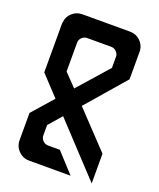

<svg xmlns="http://www.w3.org/2000/svg" viewBox="-132 -782 714 863"><g transform="rotate(20 225.5 -350.0)"><path d="M112 0Q82 0 61 -21Q40 -42 40 -72V-202L128 -302L40 -396V-628Q40 -633 41 -636Q43 -663 63.5 -681.5Q84 -700 112 -700H340Q368 -700 388 -681.5Q408 -663 411 -636V-498L250 -312L411 -142V0L187 -240L133 -178V-129Q133 -114 143.5 -103.5Q154 -93 169 -93H225L310 0ZM191 -374 319 -519V-572Q319 -586 308.5 -596.5Q298 -607 283 -607H169Q154 -607 143.5 -596.5Q133 -586 133 -572V-434Z"/></g></svg>

Font: Odibee Sans
Style: Regular
Weight: 400
Designer: James Barnard - Barnard Co. Limited
Version: Version 2.001; ttfautohint (v1.8.3)